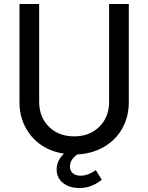

<svg xmlns="http://www.w3.org/2000/svg" viewBox="-20 -765 746 966"><path d="M265 88Q265 42 302 8Q235 -2 184.5 -37.5Q134 -73 106 -128.5Q78 -184 78 -251V-745H177V-253Q177 -176 226 -127.5Q275 -79 353 -79Q431 -79 480 -127.5Q529 -176 529 -253V-745H628V-251Q628 -178 595.5 -119.5Q563 -61 504 -26.5Q445 8 369 12Q332 38 332 72Q332 94 346.5 106.5Q361 119 386 119Q422 119 462 91L492 139Q442 181 379 181Q329 181 297 155.5Q265 130 265 88Z"/></svg>

Font: BLUETTI 2.0 Normal
Style: Normal
Weight: 400
Designer: Stijn de Vries
Foundry: tokotype
Version: Version 2.005;October 31, 2023;FontCreator 14.0.0.2814 64-bi